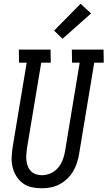

<svg xmlns="http://www.w3.org/2000/svg" viewBox="-20 -1001 576 1029"><path d="M203 8Q175 8 148.5 2Q122 -4 101.5 -19.5Q81 -35 67.5 -57Q54 -79 47.5 -105Q41 -131 42.5 -159Q44 -187 48 -214L123 -665H82L81 -735H251L252 -665H201L124 -203Q122 -186 121 -170Q120 -154 122 -138Q124 -122 130 -107.5Q136 -93 147 -82.5Q158 -72 173 -67Q188 -62 204 -62Q227 -62 250 -71.5Q273 -81 289.5 -100Q306 -119 315 -141.5Q324 -164 328 -187L407 -665H366L365 -735H535L536 -665H485L404 -176Q400 -152 392.5 -128.5Q385 -105 372 -83Q359 -61 340 -43Q321 -25 298.5 -13Q276 -1 251.5 3.5Q227 8 203 8ZM315 -793 270 -837 412 -981 468 -929Z"/></svg>

Font: Iosevka Curly Slab
Style: Italic
Weight: 400
Italic angle: -9°
Monospace: yes
Designer: Belleve Invis
Foundry: Belleve Invis
Version: Version 22.1.2; ttfautohint (v1.8.4)